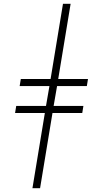

<svg xmlns="http://www.w3.org/2000/svg" viewBox="-20 -843 540 1006"><path d="M150 143 215 -251H59L65 -288H221L239 -392H83L89 -429H245L310 -823H350L285 -429H441L435 -392H279L261 -288H417L411 -251H255L190 143Z"/></svg>

Font: Iosevka Curly Slab Extralight
Style: Italic
Weight: 200
Italic angle: -9°
Monospace: yes
Designer: Belleve Invis
Foundry: Belleve Invis
Version: Version 22.1.2; ttfautohint (v1.8.4)